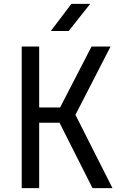

<svg xmlns="http://www.w3.org/2000/svg" viewBox="-20 -970 640 990"><path d="M92 0V-730H182V-416H290L452 -730H550L369 -378L560 0H457L287 -337H182V0ZM242 -810 348 -950H445L334 -810Z"/></svg>

Font: JetBrains Mono
Style: Regular
Weight: 400
Monospace: yes
Designer: Philipp Nurullin, Konstantin Bulenkov
Foundry: JetBrains
Version: Version 2.305